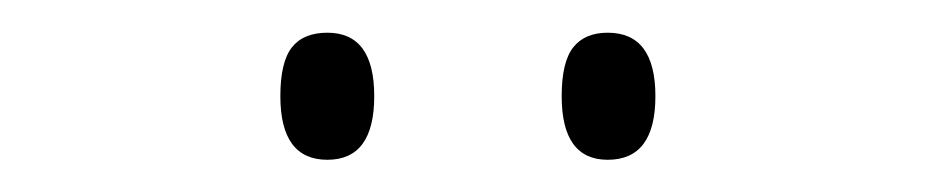

<svg xmlns="http://www.w3.org/2000/svg" viewBox="-20 -689 576 118"><path d="M152.3 -629.9Q152.3 -650.9 159.4 -659.9Q166.5 -668.9 181.2 -668.9Q210 -668.9 210 -629.9Q210 -590.8 181.2 -590.8Q152.3 -590.8 152.3 -629.9ZM325.2 -629.9Q325.2 -650.9 332.3 -659.9Q339.4 -668.9 353.5 -668.9Q382.8 -668.9 382.8 -629.9Q382.8 -590.8 353.5 -590.8Q325.2 -590.8 325.2 -629.9Z"/></svg>

Font: Bpm'online Open Sans Light
Style: Regular
Weight: 300
Foundry: Ascender Corporation
Version: Version 1.10